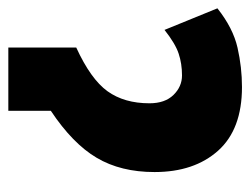

<svg xmlns="http://www.w3.org/2000/svg" viewBox="-90 -511 601 461"><g transform="rotate(90 210.5 -280.5)"><path d="M189 -561Q290.5 -561 341.8 -503.7Q393.1 -446.3 393.1 -351.1Q393.1 -270 358.9 -212.2Q324.7 -154.3 246.1 -102.1V0H94.2V-163.1Q169.9 -197.8 199 -238Q228 -278.3 228 -338.9Q228 -376 208 -396.5Q188 -417 161.1 -417Q132.8 -417 108.6 -408.9Q84.5 -400.9 51.8 -375L0 -502Q47.4 -539.6 94.5 -550.3Q141.6 -561 189 -561Z"/></g></svg>

Font: Open Sans Condensed ExtraBold
Style: Regular
Weight: 800
Width: 3
Designer: Monotype Design Team
Foundry: Monotype Imaging Inc.
Version: Version 3.000; ttfautohint (v1.8.4)